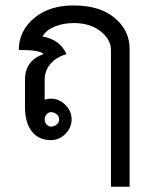

<svg xmlns="http://www.w3.org/2000/svg" viewBox="-20 -540 579 724"><path d="M468.8 164.1H398.4V-351.6Q398.4 -390.6 359.4 -421.9Q320.3 -453.1 257.8 -453.1Q218.8 -453.1 185.5 -439.5Q152.3 -425.8 140.6 -402.3Q207 -390.6 230.5 -335.9Q191.4 -324.2 169.9 -298.8Q148.4 -273.4 148.4 -238.3V-164.1Q160.2 -168 171.9 -168Q203.1 -168 226.6 -144.5Q250 -121.1 250 -89.8Q250 -58.6 226.6 -35.2Q203.1 -11.7 171.9 -11.7Q125 -11.7 99.6 -44.9Q74.2 -78.1 74.2 -136.7V-238.3Q74.2 -312.5 144.5 -335.9Q132.8 -351.6 50.8 -351.6Q50.8 -421.9 107.4 -470.7Q164.1 -519.5 257.8 -519.5Q355.5 -519.5 412.1 -472.7Q468.8 -425.8 468.8 -355.5ZM171.9 -62.5Q183.6 -62.5 193.4 -70.3Q203.1 -78.1 203.1 -89.8Q203.1 -101.6 193.4 -109.4Q183.6 -117.2 171.9 -117.2Q164.1 -117.2 156.2 -109.4Q148.4 -101.6 148.4 -89.8Q148.4 -78.1 156.2 -70.3Q164.1 -62.5 171.9 -62.5Z"/></svg>

Font: 和音 by 宁静之雨，公众号njzyshare
Style: Regular
Weight: 400
Designer: Steve Matteson
Foundry: Ascender Corporation
Version: Version 6.00;June 8, 2018;FontCreator 11.0.0.2388 32-bit